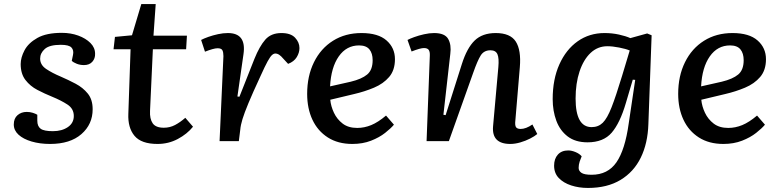

<svg xmlns="http://www.w3.org/2000/svg" viewBox="-20 -696 3849 947"><path d="M241 -49Q285 -49 314.5 -69Q344 -89 344 -124Q344 -160 312.5 -180.5Q281 -201 237 -219Q200 -234 164.5 -252.5Q129 -271 105.5 -301.5Q82 -332 82 -380Q82 -412 101 -448Q120 -484 164.5 -509Q209 -534 285 -534Q329 -534 366 -520.5Q403 -507 426 -484Q449 -461 449 -431Q450 -408 435.5 -391.5Q421 -375 394 -375Q375 -375 358.5 -381.5Q342 -388 334 -396L340 -425Q345 -448 332.5 -461.5Q320 -475 280 -475Q224 -475 201 -454.5Q178 -434 178 -407Q178 -376 207.5 -356Q237 -336 280 -318Q317 -302 353 -283Q389 -264 413 -234.5Q437 -205 437 -157Q437 -83 381.5 -34.5Q326 14 227 14Q177 14 136 2Q95 -10 71.5 -31.5Q48 -53 48 -82Q48 -112 66.5 -128Q85 -144 112 -144Q128 -144 142 -139.5Q156 -135 164 -130V-101Q164 -73 180.5 -61Q197 -49 241 -49Z M547 -514 631 -522 677 -676H748L737 -520H902L898 -453H734L720 -149Q718 -110 733 -88Q748 -66 788 -66Q818 -66 843.5 -79.5Q869 -93 894 -115L932 -71Q903 -35 857 -10.5Q811 14 757 14Q677 14 643.5 -26Q610 -66 613 -135L624 -453H540Z M1082 -419Q1082 -438 1077 -448Q1072 -458 1053 -458Q1034 -458 991 -441L972 -499Q985 -506 1007.5 -514Q1030 -522 1055.5 -527.5Q1081 -533 1104 -533Q1196 -533 1181 -429L1151 -220L1161 -219L1235 -406Q1260 -468 1288.5 -500.5Q1317 -533 1368 -533Q1414 -533 1435.5 -510Q1457 -487 1457 -459Q1457 -436 1443.5 -414Q1430 -392 1401 -381L1376 -408Q1367 -419 1357.5 -425.5Q1348 -432 1338 -432Q1330 -432 1321.5 -424.5Q1313 -417 1300 -393.5Q1287 -370 1265 -321Q1226 -237 1205.5 -187.5Q1185 -138 1176 -108.5Q1167 -79 1165 -56L1158 0H1063Z M1763 -533Q1845 -533 1886.5 -496.5Q1928 -460 1928 -404Q1928 -350 1899.5 -316.5Q1871 -283 1824.5 -263.5Q1778 -244 1726 -232L1609 -204Q1612 -172 1627 -140Q1642 -108 1670 -86.5Q1698 -65 1742 -65Q1777 -65 1811 -79Q1845 -93 1884 -126L1923 -81Q1908 -63 1879.5 -40.5Q1851 -18 1810 -2Q1769 14 1718 14Q1647 14 1597 -18Q1547 -50 1521 -105.5Q1495 -161 1495 -233Q1495 -321 1528.5 -389Q1562 -457 1622.5 -495Q1683 -533 1763 -533ZM1818 -399Q1818 -433 1802 -452.5Q1786 -472 1751 -472Q1689 -472 1651 -418Q1613 -364 1608 -270L1710 -293Q1764 -306 1791 -328.5Q1818 -351 1818 -399Z M2630 -35Q2617 -24 2594.5 -12.5Q2572 -1 2546 6.5Q2520 14 2497 14Q2404 14 2412 -74L2438 -365Q2442 -409 2433.5 -428.5Q2425 -448 2399 -448Q2367 -448 2351 -422.5Q2335 -397 2314 -337L2194 0H2084L2100 -421Q2101 -441 2094.5 -450Q2088 -459 2071 -459Q2053 -459 2010 -442L1990 -499Q2001 -505 2023 -513Q2045 -521 2071.5 -527Q2098 -533 2121 -533Q2174 -533 2190.5 -504Q2207 -475 2201 -430L2167 -130L2178 -128L2258 -380Q2283 -459 2321 -496Q2359 -533 2425 -533Q2497 -533 2524 -491Q2551 -449 2544 -365L2522 -103Q2519 -78 2525 -69Q2531 -60 2548 -60Q2574 -60 2606 -82Z M3113 -302 3101 -303 3067 -188Q3038 -89 2997 -41.5Q2956 6 2878 6Q2818 6 2780 -23Q2742 -52 2724 -100.5Q2706 -149 2706 -207Q2706 -305 2739 -378.5Q2772 -452 2829.5 -492.5Q2887 -533 2962 -533Q2999 -533 3033 -525.5Q3067 -518 3089 -508L3172 -531L3194 -522L3178 -84Q3175 11 3140.5 81.5Q3106 152 3040.5 191.5Q2975 231 2880 231Q2835 231 2797 218.5Q2759 206 2736 182Q2713 158 2713 121Q2713 87 2731.5 66.5Q2750 46 2783 46Q2799 46 2818.5 54Q2838 62 2849 75L2839 101Q2834 117 2834 132Q2834 147 2848 156.5Q2862 166 2898 166Q2978 166 3020.5 104.5Q3063 43 3081 -87ZM2898 -69Q2931 -69 2953 -90.5Q2975 -112 2996.5 -167Q3018 -222 3048 -321L3086 -447Q3067 -455 3034 -461.5Q3001 -468 2976 -468Q2928 -468 2893 -435Q2858 -402 2838.5 -343.5Q2819 -285 2819 -210Q2819 -69 2898 -69Z M3593 -533Q3675 -533 3716.5 -496.5Q3758 -460 3758 -404Q3758 -350 3729.5 -316.5Q3701 -283 3654.5 -263.5Q3608 -244 3556 -232L3439 -204Q3442 -172 3457 -140Q3472 -108 3500 -86.5Q3528 -65 3572 -65Q3607 -65 3641 -79Q3675 -93 3714 -126L3753 -81Q3738 -63 3709.5 -40.5Q3681 -18 3640 -2Q3599 14 3548 14Q3477 14 3427 -18Q3377 -50 3351 -105.5Q3325 -161 3325 -233Q3325 -321 3358.5 -389Q3392 -457 3452.5 -495Q3513 -533 3593 -533ZM3648 -399Q3648 -433 3632 -452.5Q3616 -472 3581 -472Q3519 -472 3481 -418Q3443 -364 3438 -270L3540 -293Q3594 -306 3621 -328.5Q3648 -351 3648 -399Z"/></svg>

Font: Literata 7pt Medium
Style: Italic
Weight: 500
Italic angle: -2°
Designer: Latin by Veronika Burian and Jose Scaglione. Greek by Irene Vlachou. Cyrillic by Vera Evstafieva
Foundry: TypeTogether
Version: Version 3.002